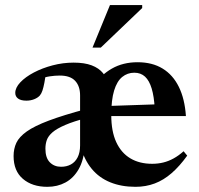

<svg xmlns="http://www.w3.org/2000/svg" viewBox="-20 -710 768 742"><path d="M211 -418Q192.5 -418 172.5 -415Q152.5 -412 137 -405L158 -434Q155 -408.5 151.5 -390.2Q148 -372 144 -360Q140 -348 134 -341Q126 -332 112 -326.5Q98 -321 82 -321Q61 -321 50 -329Q39 -337 39 -351Q39 -371 58.5 -391.8Q78 -412.5 110.8 -429.8Q143.5 -447 183.5 -457.5Q223.5 -468 264.5 -468Q306.5 -468 334.2 -457.5Q362 -447 378 -427.5Q394 -408 401 -380.5H344.5Q369.5 -420.5 412.5 -445Q455.5 -469.5 511.5 -469.5Q568.5 -469.5 608.5 -445Q648.5 -420.5 671.2 -374.2Q694 -328 698.5 -261.5H384.5V-300L636.5 -308.5L578 -290Q575.5 -337 566.2 -367.8Q557 -398.5 540.5 -413.8Q524 -429 499 -429Q472.5 -429 452.2 -412.5Q432 -396 421 -360Q410 -324 410 -265Q410 -202.5 429.2 -160.8Q448.5 -119 483.8 -98Q519 -77 568 -77Q590.5 -77 611 -82Q631.5 -87 651 -97.8Q670.5 -108.5 689.5 -125.5L703.5 -108.5Q674 -67.5 643.2 -40.8Q612.5 -14 578 -1Q543.5 12 503.5 12Q449 12 406 -5.5Q363 -23 334.5 -57.5Q306 -92 292.5 -141.5L307.5 -142Q303.5 -90 283.8 -55.8Q264 -21.5 233 -4.8Q202 12 163 12Q104.5 12 68.5 -18.8Q32.5 -49.5 32.5 -107Q32.5 -135 43.2 -158Q54 -181 83.5 -202Q113 -223 168.8 -244Q224.5 -265 314.5 -289L318 -255Q264.5 -241 232 -227Q199.5 -213 183 -198.8Q166.5 -184.5 161 -169Q155.5 -153.5 155.5 -135.5Q155.5 -100 172.5 -82.8Q189.5 -65.5 216 -65.5Q237.5 -65.5 254 -74.5Q270.5 -83.5 280 -102Q289.5 -120.5 289.5 -148V-341.5Q289.5 -377 270.5 -397.5Q251.5 -418 211 -418ZM337.5 -526 405 -690.5H529.5V-679L369.5 -526Z"/></svg>

Font: Newsreader 36pt SemiBold
Style: Regular
Weight: 600
Designer: Hugues Gentile
Foundry: Production Type
Version: Version 1.003